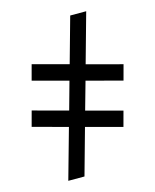

<svg xmlns="http://www.w3.org/2000/svg" viewBox="-113 -808 728 901"><g transform="rotate(-15 251.5 -357.5)"><path d="M498 -445.8 478 -371.6 305.7 -417.5 267.6 -282.2 441.4 -235.8 421.4 -161.6 247.1 -208.5 184.6 15.6H106L174.3 -228L5.4 -273.4L25.4 -347.7L195.3 -301.8L232.9 -437L61.5 -482.9L81.5 -557.6L253.9 -511.2L315.4 -731.4H393.1L326.2 -491.7Z"/></g></svg>

Font: Liberation Sans
Style: Regular
Weight: 400
Designer: Steve Matteson
Foundry: Ascender Corporation
Version: Version 2.00.1